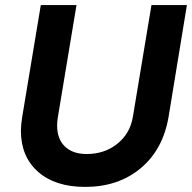

<svg xmlns="http://www.w3.org/2000/svg" viewBox="-20 -720 753 753"><path d="M62 -207Q62 -229 67 -261L140 -700H280L207 -261Q204 -243 204 -228Q204 -175 234.5 -145.5Q265 -116 320 -116Q390 -116 440 -156Q490 -196 501 -261L574 -700H713L641 -261Q619 -133 531.5 -60Q444 13 314 13Q196 13 129 -46.5Q62 -106 62 -207Z"/></svg>

Font: Oak Sans
Style: Bold Italic
Weight: 700
Italic angle: -9.5°
Foundry: Erik Kennedy, Walven
Version: Version 1.000